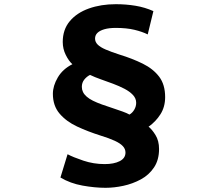

<svg xmlns="http://www.w3.org/2000/svg" viewBox="-20 -808 1040 915"><path d="M684 -644Q658 -657 620.5 -666Q583 -675 532 -675Q499 -675 477 -668.5Q455 -662 444 -651Q433 -640 433 -624Q433 -608 445.5 -595.5Q458 -583 483.5 -572Q509 -561 549 -548Q611 -529 660.5 -504.5Q710 -480 738.5 -442.5Q767 -405 767 -345Q767 -299 745 -264Q723 -229 688 -204Q704 -192 721 -164.5Q738 -137 738 -98Q738 -46 714 -10Q690 26 651 47Q612 68 568 77.5Q524 87 483 87Q432 87 373.5 76.5Q315 66 268 38L302 -73Q328 -59 377 -42.5Q426 -26 479 -26Q523 -26 550.5 -40Q578 -54 578 -81Q578 -98 565.5 -111.5Q553 -125 527 -137Q501 -149 459 -162Q399 -181 347.5 -205Q296 -229 264 -266.5Q232 -304 232 -361Q232 -399 255.5 -439Q279 -479 325 -502Q308 -517 293.5 -546Q279 -575 279 -608Q279 -667 312.5 -707Q346 -747 403.5 -767.5Q461 -788 532 -788Q581 -788 626 -780.5Q671 -773 711 -755ZM370 -394Q370 -381 375.5 -369.5Q381 -358 393 -347.5Q405 -337 423 -328Q441 -319 466 -310Q492 -301 517.5 -292.5Q543 -284 564 -276.5Q585 -269 597 -262Q611 -270 620 -285.5Q629 -301 629 -318Q629 -339 613.5 -355.5Q598 -372 573 -385Q548 -398 518.5 -409Q489 -420 460.5 -430Q432 -440 409 -451Q393 -443 381.5 -428.5Q370 -414 370 -394Z"/></svg>

Font: Noto Sans HK Thin Black
Style: Regular
Weight: 900
Version: Version 2.004-H2;hotconv 1.0.118;makeotfexe 2.5.65603